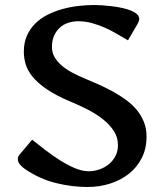

<svg xmlns="http://www.w3.org/2000/svg" viewBox="-20 -728 659 767"><path d="M312.5 -417Q341.8 -404.8 372.1 -391.4Q402.3 -377.9 430.4 -362.5Q458.5 -347.2 483.2 -329.1Q507.8 -311 526.1 -289.1Q544.4 -267.1 554.9 -240.7Q565.4 -214.4 565.4 -182.1Q565.4 -134.3 546.4 -96.9Q527.3 -59.6 495.1 -33.9Q462.9 -8.3 419.9 5.4Q377 19 329.6 19Q266.1 19 202.4 2.9Q138.7 -13.2 82.5 -50.8Q71.8 -57.6 61.5 -68.8Q51.3 -80.1 51.3 -92.8Q51.3 -103 58.6 -110.8L108.4 -169.9Q131.8 -151.4 160.2 -129.4Q188.5 -107.4 218.5 -88.4Q248.5 -69.3 278.3 -56.6Q308.1 -43.9 334.5 -43.9Q356.4 -43.9 377.4 -51.3Q398.4 -58.6 414.8 -72Q431.2 -85.4 441.2 -104.7Q451.2 -124 451.2 -147.9Q451.2 -178.7 435.1 -204.1Q418.9 -229.5 392.3 -250.7Q365.7 -272 331.8 -289.6Q297.9 -307.1 262.2 -321.8Q203.1 -346.7 166.5 -371.8Q129.9 -397 109.6 -422.1Q89.4 -447.3 82.3 -472.2Q75.2 -497.1 75.2 -521Q75.2 -557.1 87.4 -585Q99.6 -612.8 120.4 -633.5Q141.1 -654.3 168.9 -668.5Q196.8 -682.6 228 -691.4Q259.3 -700.2 292.2 -704.1Q325.2 -708 356.4 -708Q370.1 -708 388.7 -706.8Q407.2 -705.6 427.2 -703.1Q447.3 -700.7 466.8 -696.5Q486.3 -692.4 501.7 -686.3Q517.1 -680.2 526.6 -671.9Q536.1 -663.6 536.1 -652.8Q536.1 -644.5 530.3 -633.8L491.2 -566.9Q469.7 -579.1 446.8 -592.8Q423.8 -606.4 398.9 -617.4Q374 -628.4 347.4 -635.7Q320.8 -643.1 291.5 -643.1Q271 -643.1 252 -636.7Q232.9 -630.4 218.8 -617.4Q204.6 -604.5 196 -585.2Q187.5 -565.9 187.5 -540Q187.5 -518.1 198 -500Q208.5 -481.9 225.8 -466.8Q243.2 -451.7 265.6 -439.5Q288.1 -427.2 312.5 -417Z"/></svg>

Font: Artifika
Style: Medium
Weight: 500
Designer: Yulya Zhdanova | Cyreal.org
Foundry: Yulya Zhdanova | Cyreal
Version: Version 1.000